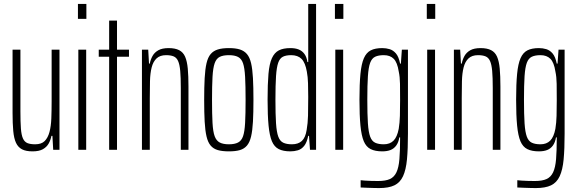

<svg xmlns="http://www.w3.org/2000/svg" viewBox="-20 -763 2945 978"><path d="M146 8Q112 8 92 -2.5Q72 -13 61.5 -35.5Q51 -58 47.5 -96Q44 -134 44 -188V-510H84V-196Q84 -142 86.5 -108.5Q89 -75 97 -57.5Q105 -40 120 -34Q135 -28 159 -28Q191 -28 207.5 -44.5Q224 -61 232 -90.5Q240 -120 241.5 -160.5Q243 -201 243 -247V-510H283V0H251L247 -71H242Q238 -50 228 -32Q218 -14 198.5 -3Q179 8 146 8Z M377 -667V-743H420V-667ZM379 0V-510H419V0Z M536 0V-474H483V-510H536V-658H576V-510H637V-474H576V0Z M703 0V-510H735L739 -439H743Q747 -460 757 -478Q767 -496 786.5 -507Q806 -518 839 -518Q872 -518 892.5 -507.5Q913 -497 923 -474Q933 -451 936.5 -413.5Q940 -376 940 -322V0H901V-314Q901 -369 898 -402Q895 -435 887 -452.5Q879 -470 864 -476Q849 -482 826 -482Q795 -482 777.5 -465.5Q760 -449 752.5 -419.5Q745 -390 744 -349.5Q743 -309 743 -263V0Z M1146 8Q1112 8 1089.5 1.5Q1067 -5 1053 -21.5Q1039 -38 1032 -68Q1025 -98 1022.5 -143.5Q1020 -189 1020 -254Q1020 -319 1022.5 -365Q1025 -411 1032 -441Q1039 -471 1053 -487.5Q1067 -504 1089.5 -511Q1112 -518 1146 -518Q1180 -518 1202 -511Q1224 -504 1238 -487.5Q1252 -471 1259 -441Q1266 -411 1268.5 -365Q1271 -319 1271 -254Q1271 -189 1268.5 -143.5Q1266 -98 1259 -68Q1252 -38 1238 -21.5Q1224 -5 1202 1.5Q1180 8 1146 8ZM1146 -28Q1175 -28 1192.5 -37Q1210 -46 1218 -69Q1226 -92 1228.5 -137Q1231 -182 1231 -254Q1231 -326 1228.5 -371.5Q1226 -417 1218 -440.5Q1210 -464 1192.5 -473Q1175 -482 1146 -482Q1117 -482 1099.5 -473.5Q1082 -465 1073.5 -441Q1065 -417 1062.5 -371.5Q1060 -326 1060 -254Q1060 -182 1062.5 -137Q1065 -92 1073.5 -69Q1082 -46 1099.5 -37Q1117 -28 1146 -28Z M1459 8Q1423 8 1400 -3.5Q1377 -15 1365 -43.5Q1353 -72 1348 -123.5Q1343 -175 1343 -255Q1343 -335 1347.5 -386.5Q1352 -438 1365 -466.5Q1378 -495 1400.5 -506.5Q1423 -518 1459 -518Q1484 -518 1501.5 -511Q1519 -504 1530.5 -488.5Q1542 -473 1546 -447H1550V-743H1590V0H1559L1554 -71H1550Q1543 -37 1529.5 -20Q1516 -3 1497.5 2.5Q1479 8 1459 8ZM1467 -28Q1499 -28 1517.5 -45Q1536 -62 1542 -101Q1548 -135 1549 -174Q1550 -213 1550 -269Q1550 -305 1549 -338.5Q1548 -372 1543 -398Q1535 -444 1516 -463Q1497 -482 1463 -482Q1437 -482 1421 -474Q1405 -466 1397 -443Q1389 -420 1386 -375Q1383 -330 1383 -255Q1383 -180 1386 -135Q1389 -90 1397.5 -67Q1406 -44 1423 -36Q1440 -28 1467 -28Z M1686 -667V-743H1729V-667ZM1688 0V-510H1728V0Z M1911 195Q1898 195 1883 194.5Q1868 194 1851.5 193.5Q1835 193 1817 192V155Q1825 156 1839.5 157Q1854 158 1871.5 158.5Q1889 159 1906 159Q1944 159 1966 149Q1988 139 1999.5 114.5Q2011 90 2014.5 47.5Q2018 5 2018 -60V-63H2014Q2010 -38 1998.5 -22Q1987 -6 1969.5 1Q1952 8 1927 8Q1891 8 1868 -3.5Q1845 -15 1833 -43.5Q1821 -72 1816 -123.5Q1811 -175 1811 -255Q1811 -335 1816 -386.5Q1821 -438 1833.5 -466.5Q1846 -495 1868.5 -506.5Q1891 -518 1927 -518Q1947 -518 1965 -512.5Q1983 -507 1997 -490.5Q2011 -474 2018 -439H2022L2027 -510H2058V-83Q2058 -4 2053 49Q2048 102 2033 134.5Q2018 167 1989 181Q1960 195 1911 195ZM1935 -28Q1966 -28 1984.5 -46.5Q2003 -65 2011 -107Q2016 -137 2017 -173Q2018 -209 2018 -253Q2018 -300 2017.5 -336Q2017 -372 2011 -399Q2004 -445 1985.5 -463.5Q1967 -482 1935 -482Q1908 -482 1891 -474Q1874 -466 1865.5 -443Q1857 -420 1854 -375Q1851 -330 1851 -255Q1851 -180 1854 -135Q1857 -90 1865.5 -67Q1874 -44 1891 -36Q1908 -28 1935 -28Z M2154 -667V-743H2197V-667ZM2156 0V-510H2196V0Z M2292 0V-510H2324L2328 -439H2332Q2336 -460 2346 -478Q2356 -496 2375.5 -507Q2395 -518 2428 -518Q2461 -518 2481.5 -507.5Q2502 -497 2512 -474Q2522 -451 2525.5 -413.5Q2529 -376 2529 -322V0H2490V-314Q2490 -369 2487 -402Q2484 -435 2476 -452.5Q2468 -470 2453 -476Q2438 -482 2415 -482Q2384 -482 2366.5 -465.5Q2349 -449 2341.5 -419.5Q2334 -390 2333 -349.5Q2332 -309 2332 -263V0Z M2709 195Q2696 195 2681 194.5Q2666 194 2649.5 193.5Q2633 193 2615 192V155Q2623 156 2637.5 157Q2652 158 2669.5 158.5Q2687 159 2704 159Q2742 159 2764 149Q2786 139 2797.5 114.5Q2809 90 2812.5 47.5Q2816 5 2816 -60V-63H2812Q2808 -38 2796.5 -22Q2785 -6 2767.5 1Q2750 8 2725 8Q2689 8 2666 -3.5Q2643 -15 2631 -43.5Q2619 -72 2614 -123.5Q2609 -175 2609 -255Q2609 -335 2614 -386.5Q2619 -438 2631.5 -466.5Q2644 -495 2666.5 -506.5Q2689 -518 2725 -518Q2745 -518 2763 -512.5Q2781 -507 2795 -490.5Q2809 -474 2816 -439H2820L2825 -510H2856V-83Q2856 -4 2851 49Q2846 102 2831 134.5Q2816 167 2787 181Q2758 195 2709 195ZM2733 -28Q2764 -28 2782.5 -46.5Q2801 -65 2809 -107Q2814 -137 2815 -173Q2816 -209 2816 -253Q2816 -300 2815.5 -336Q2815 -372 2809 -399Q2802 -445 2783.5 -463.5Q2765 -482 2733 -482Q2706 -482 2689 -474Q2672 -466 2663.5 -443Q2655 -420 2652 -375Q2649 -330 2649 -255Q2649 -180 2652 -135Q2655 -90 2663.5 -67Q2672 -44 2689 -36Q2706 -28 2733 -28Z"/></svg>

Font: Saira UltraCondensed ExtraLight
Style: Regular
Weight: 250
Width: 1
Designer: Hector Gatti with collaboration of the Omnibus-Type team
Foundry: Omnibus-Type
Version: Version 1.101